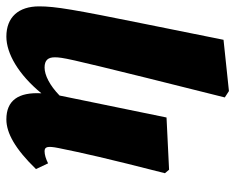

<svg xmlns="http://www.w3.org/2000/svg" viewBox="-88 -455 739 603"><g transform="rotate(-90 281.5 -153.5)"><path d="M39 -5 50 8 214 0 283 -336C315 -367 347 -383 371 -383C394 -383 403 -372 403 -351C403 -327 398 -304 339 -65L277 183L297 196L458 179L507 -64C553 -291 563 -349 563 -400C563 -465 529 -503 468 -503C415 -503 349 -465 290 -393C294 -466 267 -503 208 -503C165 -503 115 -475 52 -410L70 -372C84 -379 97 -383 108 -383C122 -383 125 -374 118 -339C102 -260 86 -189 39 -5Z"/></g></svg>

Font: Source Serif Pro Black
Style: Italic
Weight: 900
Italic angle: -12°
Designer: Frank Grießhammer
Foundry: Adobe Systems Incorporated
Version: Version 3.001;hotconv 1.0.111;makeotfexe 2.5.65597